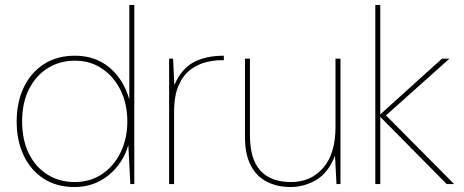

<svg xmlns="http://www.w3.org/2000/svg" viewBox="-20 -740 1864 772"><path d="M280 12Q207 12 155 -22Q103 -56 75 -115.5Q47 -175 47 -251Q47 -328 75 -387.5Q103 -447 155.5 -481.5Q208 -516 282 -516Q363 -516 420 -468.5Q477 -421 500 -340V-720H520V0H504L496 -157Q475 -83 416.5 -35.5Q358 12 280 12ZM280 -8Q343 -8 390.5 -40Q438 -72 465 -127.5Q492 -183 492 -252Q492 -322 465 -377Q438 -432 390.5 -464Q343 -496 282 -496Q220 -496 172 -466Q124 -436 96.5 -381.5Q69 -327 69 -252Q69 -177 96 -122.5Q123 -68 171 -38Q219 -8 280 -8Z M660 0V-504H676L681 -398Q710 -464 759 -490Q808 -516 880 -516V-498H871Q843 -498 810.5 -490.5Q778 -483 748 -461.5Q718 -440 699 -398.5Q680 -357 680 -289V0Z M1148 12Q1096 12 1054.5 -8.5Q1013 -29 989 -73.5Q965 -118 965 -191V-504H985V-196Q985 -100 1027 -54Q1069 -8 1150 -8Q1230 -8 1279.5 -65Q1329 -122 1329 -230V-504H1349V0H1333L1327 -114Q1300 -45 1251.5 -16.5Q1203 12 1148 12Z M1489 0V-720H1509V-280L1757 -504H1787L1532 -276L1806 0H1776L1509 -270V0Z"/></svg>

Font: DM Sans Thin
Style: Regular
Weight: 100
Designer: Colophon Foundry, Jonny Pinhorn
Foundry: Colophon Foundry
Version: Version 4.004; ttfautohint (v1.8.4.7-5d5b)